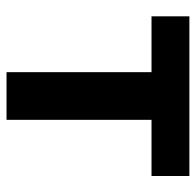

<svg xmlns="http://www.w3.org/2000/svg" viewBox="-26 -574 600 588"><g transform="rotate(90 274.0 -280.0)"><path d="M201 0V-444H30V-560H519V-444H347V0Z"/></g></svg>

Font: Farlight84_Sys_V01
Style: Bold
Weight: 700
Designer: Monotype Design Team, Nadine Chahine and Nizar Qandah
Foundry: Monotype Imaging Inc.
Version: Version 2.004;October 31, 2024;FontCreator 14.0.0.2814 64-bi